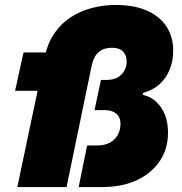

<svg xmlns="http://www.w3.org/2000/svg" viewBox="-20 -756 734 776"><path d="M50 0 161 -527Q173 -583 200.5 -622.5Q228 -662 267 -687Q306 -712 352.5 -724Q399 -736 447 -736Q522 -736 574 -713Q626 -690 653 -648.5Q680 -607 680 -551Q680 -509 665.5 -474Q651 -439 624 -415Q597 -391 559 -381L557 -373Q590 -365 612.5 -343.5Q635 -322 647 -291Q659 -260 659 -220Q659 -154 625.5 -104.5Q592 -55 532.5 -27.5Q473 0 394 0H298L332 -168H372Q403 -168 424 -179.5Q445 -191 456 -211Q467 -231 467 -256Q467 -282 450 -296.5Q433 -311 404 -311H362L388 -433H410Q450 -433 471 -455Q492 -477 492 -508Q492 -532 477.5 -547.5Q463 -563 432 -563Q400 -563 379.5 -546Q359 -529 351 -493L249 0ZM41 -389 75 -544H183L147 -389Z"/></svg>

Font: Mona Sans ExtraLight Black
Style: Italic
Weight: 900
Italic angle: -11.6951°
Version: Version 2.000